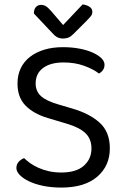

<svg xmlns="http://www.w3.org/2000/svg" viewBox="-20 -834 563 867"><path d="M257 -55Q324 -55 358.5 -85.5Q393 -116 393 -164Q393 -206 366.5 -232Q340 -258 283 -275L196 -301Q132 -320 95.5 -357Q59 -394 59 -457Q59 -495 73.5 -525.5Q88 -556 115 -577Q142 -598 179.5 -609.5Q217 -621 264 -621Q304 -621 338.5 -614.5Q373 -608 398.5 -596.5Q424 -585 438 -571Q452 -557 452 -542Q452 -528 445 -518Q438 -508 427 -502Q401 -522 359.5 -537Q318 -552 267 -552Q208 -552 174.5 -527Q141 -502 141 -457Q141 -422 165 -400Q189 -378 245 -362L306 -344Q385 -321 430.5 -279.5Q476 -238 476 -164Q476 -85 419 -36Q362 13 257 13Q211 13 173.5 5Q136 -3 109.5 -16Q83 -29 68.5 -44.5Q54 -60 54 -75Q54 -92 64.5 -103.5Q75 -115 89 -120Q100 -109 116 -97.5Q132 -86 153 -76.5Q174 -67 200 -61Q226 -55 257 -55ZM353 -814Q371 -812 384 -803.5Q397 -795 397 -781Q397 -769 389.5 -760Q382 -751 371 -740L311 -680Q300 -669 289.5 -664.5Q279 -660 265 -660Q250 -660 238.5 -666Q227 -672 216 -685L133 -773Q133 -792 142 -802Q151 -812 166 -812Q177 -812 187 -806Q197 -800 211 -784L265 -721Z"/></svg>

Font: Baloo Thambi 2
Style: Regular
Weight: 400
Designer: Aadarsh Rajan and Ek Type
Foundry: Ek Type
Version: Version 1.640;hotconv 1.0.111;makeotfexe 2.5.65597; ttfautoh